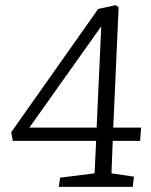

<svg xmlns="http://www.w3.org/2000/svg" viewBox="-20 -731 589 751"><path d="M423 -232H532L528 -180H421L416 -53L504 -40L499 0H210L215 -36L350 -53L356 -180H30L24 -214L364 -696L433 -711L444 -702ZM358 -232 376 -628 95 -232Z"/></svg>

Font: Literata Light
Style: Italic
Weight: 300
Italic angle: -2°
Designer: Latin by Veronika Burian and Jose Scaglione. Greek by Irene Vlachou. Cyrillic by Vera Evstafieva
Foundry: TypeTogether
Version: Version 3.103;gftools[0.9.29]